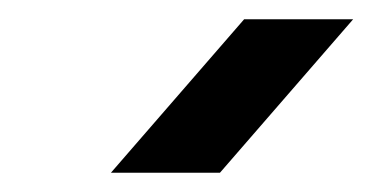

<svg xmlns="http://www.w3.org/2000/svg" viewBox="-20 -770 386 199"><path d="M95 -591 233 -750H346L208 -591Z"/></svg>

Font: Finlandica Medium
Style: Italic
Weight: 500
Italic angle: -8°
Designer: Niklas Ekholm, Juho Hiilivirta, Jaakko Suomalainen
Foundry: Helsinki Type Studio
Version: Version 1.063